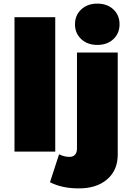

<svg xmlns="http://www.w3.org/2000/svg" viewBox="-20 -837 733 1060"><path d="M517 -817Q572 -817 606 -785Q640 -753 640 -703Q640 -653 606 -621Q572 -589 517 -589Q463 -589 428.5 -621Q394 -653 394 -703Q394 -753 428.5 -785Q463 -817 517 -817ZM60 -742H285V0H60ZM630 17Q630 103 571 153.5Q512 204 413 203Q322 203 256 169L306 15Q336 29 361 29Q382 30 393.5 18Q405 6 405 -17V-547H630Z"/></svg>

Font: MontserratBlack
Style: Regular
Weight: 900
Designer: Julieta Ulanovsky
Foundry: Julieta Ulanovsky
Version: Version 4.000